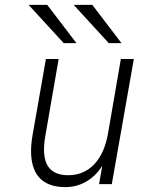

<svg xmlns="http://www.w3.org/2000/svg" viewBox="-20 -752 576 784"><path d="M247 12Q191 12 157 -12.2Q123 -36.5 112 -84.8Q101 -133 113.5 -203.5L167.5 -511H219.5L165 -196.5Q151 -115.5 174.2 -76Q197.5 -36.5 258.5 -36.5Q322.5 -36.5 365 -81.5Q407.5 -126.5 421.5 -209.5L473.5 -511H526.5L436.5 0H384.5L397.5 -75Q371 -33 332 -10.5Q293 12 247 12ZM240 -576 97 -732H173L292 -576ZM424 -576 281 -732H357L476 -576Z"/></svg>

Font: Overpass ExtraLight
Style: Italic
Weight: 250
Italic angle: -10°
Designer: Delve Withrington, Dave Bailey, Thomas Jockin
Foundry: Delve Fonts LLC
Version: Version 4.000